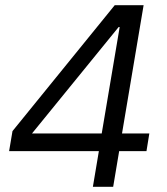

<svg xmlns="http://www.w3.org/2000/svg" viewBox="-20 -718 640 738"><path d="M337 0 360 -137H15L28 -214L421 -698H532L449 -205H554L543 -137H438L415 0ZM103 -205H371L440 -614H436Z"/></svg>

Font: iA Writer Duo S
Style: Italic
Weight: 400
Italic angle: -9.5°
Designer: Mike Abbink, Paul van der Laan, Pieter van Rosmalen, Oliver Reichenstein
Foundry: Bold Monday and Information Architects Inc.
Version: Version 2.000